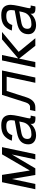

<svg xmlns="http://www.w3.org/2000/svg" viewBox="1210 -1792 594 3054"><g transform="rotate(-90 1507.0 -265.0)"><path d="M24 0 136 -530H252L322 -88L579 -530H694L582 0H498L577 -374L356 0H251L187 -374L108 0Z M1123 -259 932 -224Q874 -214 849 -191.5Q824 -169 824 -126Q824 -95 841.5 -78.5Q859 -62 898 -62Q950 -62 990 -79Q1030 -96 1055.5 -127Q1081 -158 1090 -200Q1093 -215 1098.5 -239.5Q1104 -264 1109.5 -291.5Q1115 -319 1118.5 -343.5Q1122 -368 1122 -384Q1122 -424 1101.5 -443Q1081 -462 1028 -462Q968 -462 934.5 -440Q901 -418 884 -367L796 -374Q823 -454 879 -498Q935 -542 1042 -542Q1129 -542 1167.5 -503Q1206 -464 1206 -392Q1206 -370 1200.5 -336Q1195 -302 1187 -263.5Q1179 -225 1170.5 -189Q1162 -153 1156.5 -127Q1151 -101 1151 -93Q1151 -83 1156.5 -78.5Q1162 -74 1174 -74H1195L1180 0Q1175 1 1165.5 1.5Q1156 2 1146 2Q1105 2 1084 -12Q1063 -26 1063 -58Q1063 -69 1065.5 -82Q1068 -95 1072 -110L1082 -108Q1068 -74 1039 -47Q1010 -20 970 -4Q930 12 884 12Q819 12 778.5 -20Q738 -52 738 -112Q738 -181 780 -227Q822 -273 924 -292L1139 -332Z M1266 0 1284 -84H1333Q1358 -84 1376.5 -102.5Q1395 -121 1406 -156L1525 -530H1913L1801 0H1717L1814 -456H1587L1488 -147Q1465 -74 1425.5 -37Q1386 0 1327 0Z M2306 0 2096 -265H2209L2426 0ZM1961 0 2073 -530H2159L2047 0ZM2096 -265 2408 -530H2526L2209 -265Z M2875 -259 2684 -224Q2626 -214 2601 -191.5Q2576 -169 2576 -126Q2576 -95 2593.5 -78.5Q2611 -62 2650 -62Q2702 -62 2742 -79Q2782 -96 2807.5 -127Q2833 -158 2842 -200Q2845 -215 2850.5 -239.5Q2856 -264 2861.5 -291.5Q2867 -319 2870.5 -343.5Q2874 -368 2874 -384Q2874 -424 2853.5 -443Q2833 -462 2780 -462Q2720 -462 2686.5 -440Q2653 -418 2636 -367L2548 -374Q2575 -454 2631 -498Q2687 -542 2794 -542Q2881 -542 2919.5 -503Q2958 -464 2958 -392Q2958 -370 2952.5 -336Q2947 -302 2939 -263.5Q2931 -225 2922.5 -189Q2914 -153 2908.5 -127Q2903 -101 2903 -93Q2903 -83 2908.5 -78.5Q2914 -74 2926 -74H2947L2932 0Q2927 1 2917.5 1.5Q2908 2 2898 2Q2857 2 2836 -12Q2815 -26 2815 -58Q2815 -69 2817.5 -82Q2820 -95 2824 -110L2834 -108Q2820 -74 2791 -47Q2762 -20 2722 -4Q2682 12 2636 12Q2571 12 2530.5 -20Q2490 -52 2490 -112Q2490 -181 2532 -227Q2574 -273 2676 -292L2891 -332Z"/></g></svg>

Font: Geist
Style: Italic
Weight: 400
Italic angle: -12°
Designer: Basement.studio, Andrés Briganti, Mateo Zaragoza
Foundry: Basement.studio, Vercel, Andrés Briganti, Guido Ferreyra, Mateo Zaragoza
Version: Version 1.500